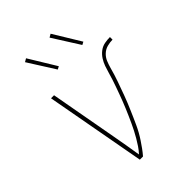

<svg xmlns="http://www.w3.org/2000/svg" viewBox="-218 -842 940 940"><g transform="rotate(-45 252.0 -372.5)"><path d="M205 0H183L88 -520H109L172 -173Q179 -135 185.5 -97Q192 -59 198 -21Q212 -36 223 -52.5Q234 -69 244 -86Q254 -103 263 -120.5Q272 -138 280 -155.5Q288 -173 296 -191Q304 -209 311.5 -227Q319 -245 326 -263Q333 -281 339.5 -299Q346 -317 352.5 -335Q359 -353 365 -371.5Q371 -390 376 -408Q381 -426 387.5 -444.5Q394 -463 405 -480Q416 -497 432 -509Q448 -521 467 -524.5Q486 -528 504 -528V-510Q486 -510 467 -505Q448 -500 433.5 -486.5Q419 -473 411.5 -455Q404 -437 399 -418.5Q394 -400 388.5 -382Q383 -364 376.5 -346Q370 -328 363.5 -310Q357 -292 350.5 -274Q344 -256 336.5 -238Q329 -220 321.5 -202.5Q314 -185 306 -167Q298 -149 290 -131.5Q282 -114 272.5 -97Q263 -80 252 -63.5Q241 -47 229.5 -31Q218 -15 205 0ZM381 -596 293 -735 310 -745 396 -604ZM211 -596 123 -735 140 -745 226 -604Z"/></g></svg>

Font: Iosevka Thin
Style: Italic
Weight: 100
Italic angle: -9°
Monospace: yes
Designer: Belleve Invis
Foundry: Belleve Invis
Version: Version 32.5.0; ttfautohint (v1.8.4)